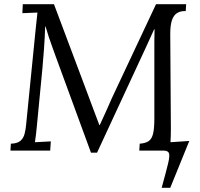

<svg xmlns="http://www.w3.org/2000/svg" viewBox="-20 -720 957 918"><path d="M753 178Q775 98 784 60.5Q793 23 787.5 11.5Q782 0 762 0H646L648 -33Q676 -35 691 -45.5Q706 -56 712 -81Q718 -106 718 -152V-494Q718 -509 718 -523Q718 -537 718.5 -551.5Q719 -566 719 -580H717L682 -503L444 10H415L242 -462Q233 -488 226.5 -505.5Q220 -523 213.5 -542.5Q207 -562 198 -593H196Q194 -537 190.5 -488Q187 -439 183 -395L157 -125Q155 -103 152.5 -81Q150 -59 147 -40L223 -44L220 0H30L32 -33Q63 -34 77.5 -46.5Q92 -59 97.5 -80Q103 -101 105 -125L150 -575Q152 -596 154.5 -617.5Q157 -639 159 -660L87 -657L89 -700H238L392 -290Q407 -249 423 -207Q439 -165 455 -122H457Q470 -149 486.5 -186.5Q503 -224 515 -251L726 -700H870L868 -667Q843 -668 826.5 -657.5Q810 -647 802 -623Q794 -599 794 -558L797 -103Q797 -85 796.5 -69.5Q796 -54 795 -40L885 -46L794 178Z"/></svg>

Font: Lora
Style: Italic
Weight: 400
Italic angle: -3°
Designer: Olga Karpushina, Alexei Vanyashin (Cyrillic)
Foundry: Cyreal
Version: Version 3.008